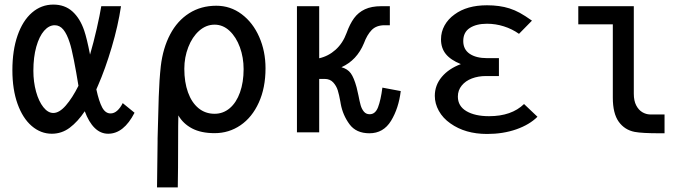

<svg xmlns="http://www.w3.org/2000/svg" viewBox="-20 -577 3040 837"><path d="M34 -271Q34 -357.5 56.5 -422.2Q79 -487 119.5 -522Q160 -557 212.5 -557Q262.5 -557 295.8 -527Q329 -497 347 -444Q358.5 -410.5 372.5 -339Q388 -392 401.8 -452.5Q415.5 -513 421.5 -550H507.5Q495 -465.5 467 -371Q439 -276.5 407 -203.5L400 -187.5Q411.5 -134.5 425.5 -108.5Q439.5 -82.5 462 -82.5Q477.5 -82.5 491 -94.5Q504.5 -106.5 515 -127.5L566.5 -85.5Q519.5 6 451.5 6Q418.5 6 392.8 -19.2Q367 -44.5 349.5 -92Q319 -46.5 284 -20.2Q249 6 206 6Q157.5 6 118.2 -27.8Q79 -61.5 56.5 -124.2Q34 -187 34 -271ZM212.5 -84.5Q238.5 -84.5 267 -117.2Q295.5 -150 322 -203Q312.5 -262.5 302 -315.5Q291.5 -368.5 284 -390.5Q272 -428.5 256.2 -447.8Q240.5 -467 218.5 -467Q193.5 -467 172.2 -442.8Q151 -418.5 138.2 -373.2Q125.5 -328 125.5 -268.5Q125.5 -220 137.2 -177.5Q149 -135 169 -109.8Q189 -84.5 212.5 -84.5Z M664.5 240 667 40.5V26.5Q669.5 -80 672 -155Q674.5 -230 681 -289Q690.5 -368 721.8 -427.2Q753 -486.5 804.5 -519.2Q856 -552 923 -552Q984.5 -552 1033.5 -515.2Q1082.5 -478.5 1110 -416Q1137.5 -353.5 1137.5 -279.5Q1137.5 -194 1108.2 -129.8Q1079 -65.5 1028.5 -31Q978 3.5 915.5 3.5Q856.5 3.5 817.2 -17.2Q778 -38 757.5 -74Q756.5 -41 756.5 50Q756.5 162.5 755 240ZM1042 -275.5Q1042 -326.5 1025.8 -371Q1009.5 -415.5 980.8 -442.5Q952 -469.5 915.5 -469.5Q878.5 -469.5 848.2 -442.8Q818 -416 800.8 -371.5Q783.5 -327 783.5 -277Q783.5 -219 799.5 -174.5Q815.5 -130 845.2 -105.5Q875 -81 915.5 -81Q953 -81 981.8 -105.5Q1010.5 -130 1026.2 -174.2Q1042 -218.5 1042 -275.5Z M1465.5 -123.5 1463.5 -135Q1458.5 -163.5 1452.5 -183Q1446.5 -202.5 1432.5 -217.8Q1418.5 -233 1395 -233H1371.5V0H1274.5V-550H1371.5V-323Q1411.5 -332 1443 -360.2Q1474.5 -388.5 1491 -433.5Q1505 -472.5 1523.5 -497.8Q1542 -523 1570.8 -536.5Q1599.5 -550 1642 -550H1679.5V-467H1657Q1620.5 -467 1600.2 -446Q1580 -425 1566.5 -388.5Q1536 -314.5 1468.5 -284Q1495.5 -276.5 1509.2 -257.5Q1523 -238.5 1534.5 -196.5Q1537 -187.5 1542.5 -161.5Q1547.5 -135 1552.2 -118.2Q1557 -101.5 1566.5 -90.2Q1576 -79 1591.5 -79Q1616.5 -79 1628.2 -110Q1640 -141 1647 -195L1727 -180Q1718 -105 1684.8 -50.5Q1651.5 4 1590.5 4Q1532.5 4 1503.5 -35.5Q1474.5 -75 1465.5 -123.5Z M1943.5 -39Q1910.5 -62 1893 -93.8Q1875.5 -125.5 1875.5 -159Q1875.5 -205.5 1906 -241.8Q1936.5 -278 1989 -297.5Q1944.5 -315.5 1923.5 -341.5Q1902.5 -367.5 1902.5 -405.5Q1902.5 -438 1918 -466Q1933.5 -494 1961.5 -514Q2015.5 -554 2103 -554Q2158 -554 2200.5 -540.5Q2224 -533 2246 -521Q2268 -509 2299 -487L2242.5 -429.5Q2212 -451 2176.2 -462.2Q2140.5 -473.5 2103 -473.5Q2056.5 -473.5 2028 -455Q1999.5 -436.5 1999.5 -398Q1999.5 -361.5 2027.5 -342.5Q2055.5 -323.5 2104 -323.5H2155V-245.5H2098Q2065 -245.5 2037.2 -235Q2009.5 -224.5 1992.8 -204Q1976 -183.5 1976 -156Q1976 -114.5 2013.2 -92.5Q2050.5 -70.5 2112 -70.5Q2210 -70.5 2264.5 -123.5L2323 -68Q2288.5 -33.5 2230.8 -13.2Q2173 7 2103.5 7Q2008 7 1943.5 -39Z M2651.5 -151.5V-471H2501V-550H2743V-168.5Q2743 -137.5 2753.5 -117.5Q2764 -97.5 2780 -88Q2796 -78.5 2814 -78H2877V4H2856.5Q2778.5 4 2747 -2Q2703 -10.5 2677.2 -46.5Q2651.5 -82.5 2651.5 -151.5Z"/></svg>

Font: JuliaMono Medium
Style: Regular
Weight: 500
Monospace: yes
Designer: cormullion
Foundry: corm
Version: Version 0.054; ttfautohint (v1.8.4)